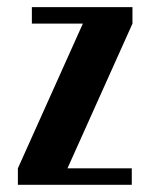

<svg xmlns="http://www.w3.org/2000/svg" viewBox="-20 -515 409 535"><path d="M347.2 0H29.8V-45.9L210.9 -449.2H68.8V-495.1H349.1V-449.2L168 -45.9H347.2Z"/></svg>

Font: Moniqa Black Paragraph
Style: Regular
Weight: 900
Designer: Rajesh Rajput
Foundry: Rajesh Rajput
Version: Version 1.000